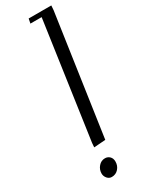

<svg xmlns="http://www.w3.org/2000/svg" viewBox="-237 -763 742 976"><g transform="rotate(-30 134.5 -274.5)"><path d="M63 139.2Q63 115.7 78.4 97.9Q93.8 80.1 116.2 80.1Q132.3 80.1 143.6 91.1Q154.8 102.1 154.8 121.1Q154.8 145.5 139.4 162.8Q124 180.2 100.1 180.2Q84.5 180.2 73.7 167.5Q63 154.8 63 139.2ZM97.2 4.9 99.1 -20 196.8 -702.1H130.9L136.2 -729H269L267.1 -702.1L165 0Z"/></g></svg>

Font: Dehuti
Style: Italic
Weight: 400
Version: Version 1.2